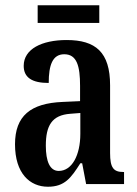

<svg xmlns="http://www.w3.org/2000/svg" viewBox="-20 -699 519 729"><path d="M123 -612H357V-679H123ZM162 10C226 10 250 -24 285 -79H292L307 0H451V-46H448C411 -46 398 -62 398 -118V-375C398 -501 343 -547 233 -547C139 -547 70 -513 70 -449C70 -405 101 -384 165 -384C165 -451 179 -493 224 -493C272 -493 284 -448 284 -373V-315L218 -312C96 -307 37 -259 37 -151C37 -41 93 10 162 10ZM203 -50C169 -50 154 -87 154 -146C154 -222 177 -262 247 -267L285 -270V-191C285 -109 253 -50 203 -50Z"/></svg>

Font: Noto Serif Hebrew ExtraCondensed SemiBold
Style: Regular
Weight: 600
Width: 2
Designer: Monotype Design Team
Foundry: Monotype Imaging Inc.
Version: Version 2.004